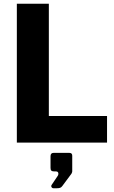

<svg xmlns="http://www.w3.org/2000/svg" viewBox="-20 -762 610 1026"><path d="M241 -742V-142H552V0H70V-742ZM256 226 287 180Q292 174 292 167Q292 154 279 154H270Q259 154 254.5 150Q250 146 250 135V73Q250 55 266 55H351Q366 55 366 70V154Q366 158 362 166L313 232Q308 239 301.5 241.5Q295 244 283 244H266Q259 244 255.5 238Q252 232 256 226Z"/></svg>

Font: Morrison
Style: Bold
Weight: 700
Designer: Pablo Impallari, Rodrigo Fuenzalida (Modified by Dan O. Williams)
Version: Version 0.03;June 6, 2019;FontCreator 11.5.0.2425 64-bit; tt